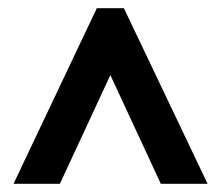

<svg xmlns="http://www.w3.org/2000/svg" viewBox="-20 -734 540 468"><path d="M13 -286 216 -714H282L486 -286H372L249 -551L126 -286Z"/></svg>

Font: Noto Sans Mono ExtraCondensed
Style: Bold
Weight: 700
Width: 2
Designer: Monotype Design Team
Foundry: Monotype Imaging Inc.
Version: Version 2.014